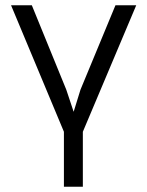

<svg xmlns="http://www.w3.org/2000/svg" viewBox="-20 -490 560 730"><path d="M498 -470H419L286 -149L260 -65L232 -149L101 -470H22L223 11V220H295V11Z"/></svg>

Font: Kreadon Medium
Style: Regular
Weight: 500
Designer: kohakuno
Foundry: StudioGnu
Version: Version 1.000;Glyphs 3.1.2 (3151)